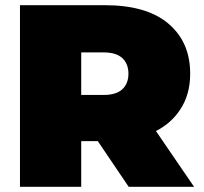

<svg xmlns="http://www.w3.org/2000/svg" viewBox="-20 -720 785 740"><path d="M57 0V-700H384Q545 -700 629 -629Q713 -558 713 -436Q713 -355 674 -297Q640 -245 581 -215L728 0H476L357 -176H293V0ZM293 -354H379Q428 -354 451.5 -376Q475 -398 475 -436Q475 -474 451.5 -496Q428 -518 379 -518H293Z"/></svg>

Font: Montserrat Thin Black
Style: Regular
Weight: 900
Version: Version 9.000